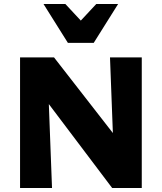

<svg xmlns="http://www.w3.org/2000/svg" viewBox="-20 -947 815 967"><path d="M81 0V-658H217L242 0ZM622 0H545L142 -534L145 -658H252L624 -180ZM694 -658V0H559L534 -658ZM322 -731 355 -809 465 -927H575L452 -731ZM322 -731 199 -927H309L419 -809L452 -731Z"/></svg>

Font: Ysabeau SC Black
Style: Regular
Weight: 900
Designer: Christian Thalmann (Catharsis Fonts)
Version: Version 2.001;gftools[0.9.30]; featfreeze: smcp